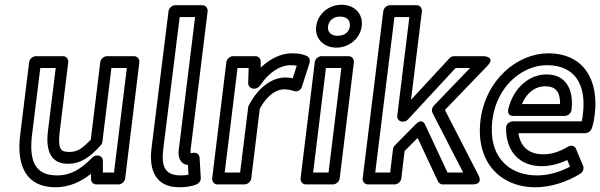

<svg xmlns="http://www.w3.org/2000/svg" viewBox="-20 -753 2532 810"><path d="M115 -183 150 -466H215L182 -198C172 -113 197 -62 267 -62C320 -62 360 -90 405 -140C409 -144 411 -150 412 -155L450 -466H515L461 -25H414V-75C414 -88 403 -97 392 -97H389C382 -97 374 -93 369 -88C322 -40 279 -13 221 -13C134 -13 101 -65 115 -183ZM65 -183C49 -53 91 37 214 37C271 37 320 15 364 -20V3C364 14 373 25 386 25H480C491 25 506 15 508 0L568 -491C569 -502 561 -516 546 -516H431C420 -516 405 -506 403 -491L363 -164C325 -124 305 -112 273 -112C237 -112 223 -121 232 -198L268 -491C269 -502 261 -516 246 -516H131C120 -516 105 -506 103 -491Z M669 -126 738 -681H803L734 -120C731 -95 737 -74 754 -63C760 -59 769 -57 773 -57L775 -16C765 -14 756 -13 743 -13C678 -13 659 -47 669 -126ZM619 -126C608 -35 637 37 736 37C765 37 790 33 809 25C819 21 828 10 827 -2L822 -88C821 -103 808 -111 795 -108C788 -107 787 -107 784 -107C784 -109 783 -113 784 -120L856 -706C857 -717 849 -731 834 -731H719C708 -731 693 -721 691 -706Z M928 -25 982 -466H1029L1027 -402C1027 -389 1038 -379 1050 -379H1054C1063 -379 1072 -385 1077 -392C1116 -451 1165 -478 1205 -478C1216 -478 1226 -477 1232 -476L1215 -423C1205 -425 1195 -426 1183 -426C1131 -426 1072 -389 1030 -309C1028 -306 1027 -303 1027 -300L993 -25ZM875 0C874 11 882 25 897 25H1012C1023 25 1038 15 1040 0L1076 -295C1111 -358 1151 -376 1177 -376C1196 -376 1204 -374 1220 -369C1239 -363 1251 -377 1254 -388L1286 -488C1289 -498 1286 -511 1276 -516C1258 -525 1238 -528 1211 -528C1166 -528 1120 -506 1080 -468V-493C1080 -505 1071 -516 1058 -516H963C952 -516 937 -506 935 -491Z M1405 -602C1375 -602 1361 -619 1364 -642C1367 -666 1386 -683 1415 -683C1444 -683 1459 -666 1456 -642C1453 -619 1435 -602 1405 -602ZM1399 -552C1451 -552 1499 -589 1506 -642C1513 -696 1474 -733 1421 -733C1368 -733 1321 -696 1314 -642C1307 -589 1347 -552 1399 -552ZM1301 -25 1355 -466H1420L1366 -25ZM1248 0C1247 11 1255 25 1270 25H1385C1396 25 1411 15 1413 0L1473 -491C1474 -502 1466 -516 1451 -516H1336C1325 -516 1310 -506 1308 -491Z M1563 -25 1644 -681H1707L1656 -265C1654 -250 1666 -240 1677 -240H1680C1688 -240 1696 -243 1701 -249L1902 -466H1963L1810 -307C1802 -298 1800 -286 1804 -278L1934 -25H1868L1774 -226C1774 -226 1763 -258 1734 -229L1647 -141C1642 -136 1639 -131 1638 -125L1626 -25ZM1510 0C1509 11 1517 25 1532 25H1645C1656 25 1671 15 1673 0L1687 -116L1742 -171L1828 13C1831 19 1839 25 1848 25H1973C2021 25 1999 -13 1999 -13L1857 -289L2036 -475C2073 -513 2022 -516 2022 -516H1896C1889 -516 1881 -513 1876 -507L1714 -332L1760 -706C1761 -717 1753 -731 1738 -731H1625C1614 -731 1599 -721 1597 -706Z M2057 -245C2075 -393 2187 -478 2287 -478C2404 -478 2455 -398 2439 -270C2438 -260 2436 -249 2434 -241H2144C2134 -241 2115 -234 2115 -213C2114 -113 2173 -52 2265 -52C2303 -52 2339 -62 2373 -78L2385 -50C2341 -27 2294 -13 2246 -13C2123 -13 2039 -96 2057 -245ZM2007 -245C1986 -70 2090 37 2239 37C2307 37 2374 13 2428 -20C2439 -27 2445 -42 2440 -53L2410 -125C2404 -140 2388 -141 2376 -134C2340 -113 2309 -102 2272 -102C2213 -102 2176 -132 2167 -191H2449C2459 -191 2472 -199 2476 -210C2482 -225 2486 -246 2489 -270C2507 -416 2442 -528 2293 -528C2163 -528 2028 -417 2007 -245ZM2145 -264H2363C2378 -264 2390 -278 2391 -289C2401 -374 2369 -439 2285 -439C2213 -439 2146 -383 2124 -292C2122 -282 2123 -264 2145 -264ZM2182 -314C2203 -365 2241 -389 2279 -389C2324 -389 2343 -367 2343 -314Z"/></svg>

Font: Falling Sky
Style: OuObl
Weight: 400
Designer: Paul D. Hunt
Foundry: Adobe Systems Incorporated
Version: Version 1.02